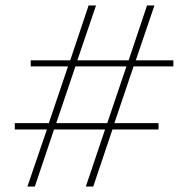

<svg xmlns="http://www.w3.org/2000/svg" viewBox="-20 -680 652 700"><path d="M80 0 151 -208H34V-231H158L228 -438H92V-460H236L303 -660H330L262 -460H449L516 -660H543L475 -460H612V-438H467L397 -231H558V-208H390L320 0H293L363 -208H177L107 0ZM185 -231H371L441 -438H255Z"/></svg>

Font: Work Sans ExtraLight
Style: Italic
Weight: 200
Italic angle: -13°
Designer: Wei Huang
Foundry: Wei Huang
Version: Version 2.012; ttfautohint (v1.8.3)